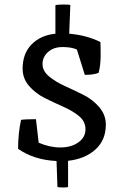

<svg xmlns="http://www.w3.org/2000/svg" viewBox="-20 -700 543 849"><path d="M151 -69Q199 -48 247 -48Q295 -48 326.5 -70.5Q358 -93 358 -128Q358 -163 329.5 -186.5Q301 -210 260 -228Q219 -246 178 -266.5Q137 -287 108.5 -320Q80 -353 80 -396Q80 -463 119.5 -503.5Q159 -544 225 -551V-677Q234 -680 259.5 -680Q285 -680 291 -678L286 -551Q365 -544 424 -514Q425 -503 425 -456.5Q425 -410 416 -378Q395 -369 355 -369L320 -481Q296 -492 256.5 -492Q217 -492 192.5 -470Q168 -448 168 -417Q168 -386 197 -362Q226 -338 267 -319.5Q308 -301 349 -280.5Q390 -260 419 -226Q448 -192 448 -149Q448 -80 401.5 -38.5Q355 3 281 11V127Q275 129 259.5 129Q244 129 234 127L230 12Q129 7 60 -42Q60 -109 73 -170Q91 -173 139 -173Z"/></svg>

Font: Inika
Style: Regular
Weight: 400
Designer: Constanza Artigas Preller
Foundry: Constanza Artigas Preller
Version: Version 1.001